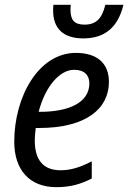

<svg xmlns="http://www.w3.org/2000/svg" viewBox="-20 -765 531 795"><path d="M325 -606C416 -606 469 -654 491 -745H416C403 -690 379 -663 330 -663C287 -663 272 -683 272 -724C272 -730 272 -734 273 -745H201C200 -734 200 -725 200 -721C200 -648 241 -606 325 -606ZM213 10C273 10 315 -3 360 -26V-97C313 -73 275 -60 231 -60C158 -60 124 -104 124 -183C124 -200 126 -219 128 -235H141C338 -235 431 -316 431 -426C431 -502 383 -546 294 -546C140 -546 39 -365 39 -178C39 -61 103 10 213 10ZM146 -302H140C168 -409 228 -476 287 -476C330 -476 350 -453 350 -420C350 -340 265 -302 146 -302Z"/></svg>

Font: Noto Sans SemiCondensed
Style: Italic
Weight: 400
Width: 4
Italic angle: -12°
Designer: Monotype Design Team
Foundry: Monotype Imaging Inc.
Version: Version 2.013